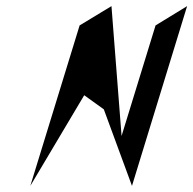

<svg xmlns="http://www.w3.org/2000/svg" viewBox="-20 -795 631 627"><path d="M79 -188 255 -484 319 -438 411 -188 591 -775 488 -712 377 -351 344 -775 240 -712Z"/></svg>

Font: bitstorm
Style: ulcnobl
Weight: 400
Version: Version 0.2